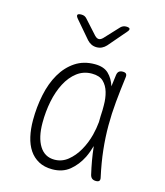

<svg xmlns="http://www.w3.org/2000/svg" viewBox="-117 -874 834 972"><g transform="rotate(15 300.0 -387.5)"><path d="M248 10Q206 10 176 -6.5Q146 -23 127 -51.5Q108 -80 99 -119.5Q90 -159 90 -205Q90 -275 103.5 -339.5Q117 -404 145.5 -453Q174 -502 217.5 -531Q261 -560 320 -560Q367 -560 392 -536Q417 -512 429 -474V-472Q433 -503 437 -535Q439 -548 446 -554Q453 -560 466 -560Q479 -560 484 -554Q489 -548 487 -535Q478 -466 472 -403Q466 -340 466 -278Q466 -216 473 -151.5Q480 -87 496 -14Q499 -2 494.5 4Q490 10 477 10Q464 10 456.5 4Q449 -2 446 -14Q429 -87 422 -152Q422 -155 421 -158Q412 -125 398 -96Q375 -50 338.5 -20Q302 10 248 10ZM246 -40Q285 -40 316 -65Q347 -90 369 -128.5Q391 -167 403 -213Q412 -249 415 -282Q415 -313 417 -345V-371Q417 -408 408 -439Q399 -470 378.5 -490Q358 -510 318 -510Q274 -510 240.5 -484.5Q207 -459 184.5 -416Q162 -373 151 -318.5Q140 -264 140 -205Q140 -128 167.5 -84Q195 -40 246 -40ZM189 -785Q198 -785 205 -782Q212 -779 218 -772L284 -699Q295 -688 305 -688Q315 -688 326 -699L395 -773Q401 -779 408 -782Q415 -785 423 -785Q440 -785 442.5 -778.5Q445 -772 434 -760L355 -668Q345 -657 332.5 -651Q320 -645 305 -645Q290 -645 277.5 -651Q265 -657 255 -668L177 -759Q166 -772 169 -778.5Q172 -785 189 -785Z"/></g></svg>

Font: Maple Mono Thin
Style: Regular
Weight: 250
Monospace: yes
Designer: subframe7536
Version: Version 7.000